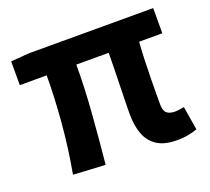

<svg xmlns="http://www.w3.org/2000/svg" viewBox="-103 -689 910 832"><g transform="rotate(-20 352.5 -273.0)"><path d="M580.2 13.8Q523.4 13.8 489.4 -8.2Q455.4 -30.2 440.5 -69.9Q425.7 -109.6 425.7 -163.7Q425.7 -179 426.3 -209.8Q426.9 -240.7 427.9 -280.8Q428.9 -321 429.9 -363.4Q430.9 -405.9 431.1 -443.6H281.8Q281.8 -338.4 272.8 -221.1Q263.7 -103.9 252.7 8.2L105 0Q125.9 -114.4 135.5 -229.8Q145.1 -345.3 145.1 -443.6H21.2V-553.2L104.1 -559.8H678.5V-443.6H571.4Q568.4 -403.9 566.9 -359.3Q565.4 -314.7 564.8 -273.5Q564.2 -232.3 564.1 -201.5Q564 -170.6 564 -157.7Q564 -128.1 576.9 -117Q589.8 -105.8 615 -105.8Q628.3 -105.8 656.9 -111L674.8 -2.2Q659.7 4.1 635.1 8.9Q610.5 13.8 580.2 13.8Z"/></g></svg>

Font: Shanggu Sans SC VF
Style: Regular
Weight: 250
Designer: GuiWonder
Version: Version 1.021